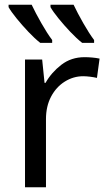

<svg xmlns="http://www.w3.org/2000/svg" viewBox="-20 -786 453 806"><path d="M335 -546Q350 -546 367 -544.5Q384 -543 398 -540L387 -459Q374 -462 358 -464Q342 -466 329 -466Q288 -466 252 -443.5Q216 -421 194.5 -380.5Q173 -340 173 -286V0H85V-536H157L167 -438H171Q196 -482 237.5 -514Q279 -546 335 -546ZM289 -766Q305 -732 329.5 -689Q354 -646 375 -618V-606H325Q302 -624 275 -652.5Q248 -681 225 -709.5Q202 -738 192 -756V-766ZM113 -766Q129 -732 153.5 -689Q178 -646 199 -618V-606H149Q126 -624 99 -652.5Q72 -681 49 -709.5Q26 -738 16 -756V-766Z"/></svg>

Font: Apis
Style: Regular
Weight: 400
Designer: Monotype Design Team
Foundry: Monotype Imaging Inc.
Version: Version 2.000; build 0001